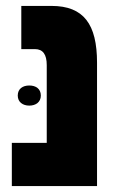

<svg xmlns="http://www.w3.org/2000/svg" viewBox="-20 -629 398 649"><path d="M20 0H308V-417C308 -547 263 -609 154 -609H52V-463H98C125 -463 138 -445 138 -409V-146H20ZM40 -306C40 -284 57 -272 79 -272C101 -272 118 -284 118 -306C118 -329 101 -340 79 -340C57 -340 40 -329 40 -306Z"/></svg>

Font: Noto Sans Hebrew ExtraCondensed Black
Style: Regular
Weight: 900
Width: 2
Designer: Monotype Design Team
Foundry: Monotype Imaging Inc.
Version: Version 2.004